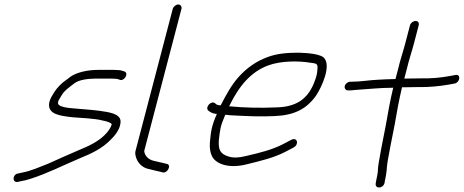

<svg xmlns="http://www.w3.org/2000/svg" viewBox="-20 -760 2077 860"><path d="M537.3 -440C529 -442.2 520.3 -446 510.9 -446C502.9 -446 496.3 -446.3 491.1 -447H420.1C373.4 -447 323.5 -436.6 293.7 -415C287.7 -409.7 281 -404.7 273.8 -400C255.8 -387.7 235 -366.4 222.9 -347C213.3 -330.7 204.3 -319.3 200.3 -299C192.5 -246.7 250.4 -241.5 302.6 -235C346.9 -231.2 404.2 -229.7 440.6 -220C455.5 -216.9 474.2 -212.5 480.5 -204C475.6 -185.6 463.3 -169.5 448.6 -155C417.6 -124.4 378 -106 329.5 -86C278.2 -64.3 239.9 -46.4 196.1 -27C157.7 -12.2 121.3 5.1 79.6 13L61.5 17C35.7 20.1 33.2 58.1 58.6 55L76.6 51C89.2 49 102.4 45.7 116.3 41C196.8 15 256.3 -16.7 337.4 -51C392.9 -73.5 437.1 -95.1 473.6 -132C494.4 -152.1 516.3 -178.8 519.5 -208C525.1 -242.4 490.3 -252.4 458.7 -258.5C418.1 -266.4 363.2 -270 315.8 -274C292.2 -276.1 234.1 -279.1 240.1 -302C240.7 -306.7 242 -310.3 244 -313L256.5 -334C270 -356.6 294.7 -372.1 313.4 -387C333.9 -403.3 377.9 -408 409.9 -408H479.9C487.7 -407.3 494.3 -407 499.7 -407C504.6 -407 510.9 -404.3 515.6 -403C535 -393.6 559.2 -430.9 537.3 -440Z M753.7 -720 587 -84C584.9 -76 585.7 -66.3 589.4 -55C597.2 -29.2 618.6 -7.1 650.5 -2C664.5 0.9 682 6.6 696.6 9L707.9 12C731.1 18.2 749.5 -22.6 726.8 -26L714.6 -29C700.5 -31.5 681.7 -37.3 667.5 -40C645.4 -45.2 627.6 -62 626 -84L792.7 -720C795.4 -730.3 788.6 -740 778.4 -740C768.3 -740 756.4 -730.3 753.7 -720Z M1006.4 -284C1048.8 -371.4 1101.7 -438.7 1184.1 -468C1236.1 -486.5 1312.6 -488.8 1370.5 -479C1396.7 -475.8 1403.4 -474.7 1402.2 -455C1400.7 -430.7 1398.7 -419.7 1387.2 -390C1357.6 -314.7 1304.7 -281 1218.1 -279C1144.8 -275.7 1072.6 -277.5 1006.4 -284ZM989.5 -246C1003.6 -244 1022.3 -242.7 1045.4 -242C1100.6 -239.2 1149.6 -237.4 1208.9 -240C1296.7 -243.6 1351 -270.1 1394.5 -330C1424.9 -375.4 1461.4 -463.8 1433.5 -498C1420.1 -518.2 1359.4 -522.8 1318.3 -524C1266.4 -524 1221.3 -520.3 1178.7 -504.5C1127.3 -485.5 1084.5 -455.7 1046 -412C1015.6 -377.3 991.5 -333 968.5 -288C965.3 -288.7 962.4 -289 959.7 -289C950.9 -290.3 948.4 -293 943.8 -297C926.8 -312 897.7 -280.7 912.4 -265C921.8 -258 930.3 -251.8 946.5 -250H951.5C927.9 -195.9 924.8 -173.8 920.2 -123C918.3 -97.7 921.4 -76.7 929.7 -60C948.1 -23.7 1007.1 -5.1 1081 -23C1147.5 -39.5 1205.9 -52.6 1260.2 -81L1296.2 -100C1321 -114.9 1310.9 -146.8 1285.1 -134L1249.1 -115C1197.7 -88.4 1144.1 -75.8 1081 -61C1049.6 -53 1023.7 -52.3 1003.5 -59C966.4 -70.6 957.8 -89.2 960.1 -130C965.2 -176.7 966.2 -193 987.4 -242C987.6 -242.7 988.3 -244 989.5 -246Z M1539 -355H1546C1552 -355 1559.9 -355.7 1569.5 -357C1625.2 -360.4 1680.9 -367 1741.2 -367C1727.4 -309.2 1717.5 -253.9 1707.9 -198C1702.1 -168 1671.9 -21.1 1672.7 1C1673.7 7.9 1666.6 43.6 1664.4 52L1662.8 62C1659.4 86.6 1695.6 85.7 1702.3 60L1703.9 50C1707.4 36.6 1713.3 -1 1712.9 -11C1714.6 -39.2 1741.8 -170.7 1747.7 -201C1757.2 -256.9 1766.9 -311 1780.7 -369H1785.7C1809.2 -369.7 1832.3 -370 1855 -370C1899.1 -368.7 1951.6 -374.3 1989.8 -381L2017.1 -386C2042.3 -392.7 2045.1 -430.1 2019.1 -424L1991.8 -419C1956.2 -412.2 1906.7 -407.7 1865.2 -409C1841.8 -409 1818.1 -408.7 1793.9 -408H1790.9C1796.7 -430 1796.7 -430 1802.2 -451C1812.4 -494.5 1823.7 -525.6 1833.8 -564L1855.5 -647C1858.3 -657.6 1852.1 -666 1841.5 -666C1831 -666 1819.3 -657.6 1816.5 -647L1794.8 -564C1784.7 -525.4 1773.5 -494.8 1763.2 -451C1757.4 -429 1757.4 -429 1751.4 -406C1727.6 -406 1695.6 -403.9 1674.6 -403C1632.6 -401.2 1596.3 -394 1556.2 -394H1549.2C1538.7 -394 1527 -385.6 1524.3 -375C1521.5 -364.4 1528.5 -355 1539 -355Z"/></svg>

Font: Just Breathe
Style: Obl5
Weight: 400
Foundry: Cannot Into Space Fonts
Version: Version 0.72